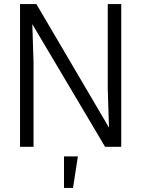

<svg xmlns="http://www.w3.org/2000/svg" viewBox="-20 -718 690 939"><path d="M78 0V-698H158L513 -94L507 -284V-698H573V0H494L138 -600L144 -415V0ZM293 201V47H361L337 201Z"/></svg>

Font: Azeret Mono ExtraLight
Style: Regular
Weight: 250
Designer: Martin Vácha
Foundry: Displaay
Version: Version 1.002